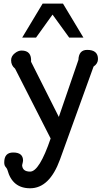

<svg xmlns="http://www.w3.org/2000/svg" viewBox="-20 -838 557 1046"><path d="M62.1 -464.1Q40.5 -481.5 40.5 -509.7Q40.5 -532.3 61 -548.2Q79 -562.6 97.4 -562.6Q153.3 -562.6 149.2 -501.5L300.5 -201L407.2 -511.8Q409.2 -566.2 454.9 -566.2Q513.8 -566.2 513.8 -516.4Q513.8 -491.3 489.7 -475.4L306.7 31.3Q249.7 187.7 144.1 187.7Q47.2 187.7 20.5 87.7Q19 81 9.7 70.3Q3.1 62.6 3.1 46.7Q3.1 -7.2 51.8 -7.2Q105.6 -7.2 105.6 36.9Q105.6 41.5 100.5 62.1Q102.6 96.9 144.1 96.9Q194.4 96.9 255.9 -83.6ZM434.4 -633.3H356.9L266.2 -758.5L176.4 -633.3H101L212.3 -818.5H323.1Z"/></svg>

Font: Myanmar Handwriting
Style: Regular
Weight: 400
Designer: Khon Soe Zaw Thu
Foundry: PaOh Unicode khonsoezawthu@gmail.com and @hotmail.com
Version: Version 1.30 November 9, 2016